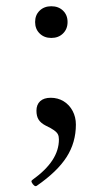

<svg xmlns="http://www.w3.org/2000/svg" viewBox="-20 -436 331 630"><path d="M95.2 -363.8Q95.2 -386.7 110.1 -401.1Q125 -415.5 148.4 -415.5Q171.9 -415.5 186.8 -401.1Q201.7 -386.7 201.7 -363.8Q201.7 -340.8 186.8 -326.2Q171.9 -311.5 148.4 -311.5Q125 -311.5 110.1 -326.2Q95.2 -340.8 95.2 -363.8ZM173.3 21.5Q173.3 11.2 169.9 4.6Q166.5 -2 157.5 -8.5Q148.4 -15.1 129.9 -23.9Q113.8 -32.2 106.7 -43.5Q99.6 -54.7 99.6 -72.8Q99.6 -92.8 111.8 -104Q124 -115.2 146.5 -115.2Q169.9 -115.2 188.7 -103.8Q207.5 -92.3 218.3 -72Q229 -51.8 229 -27.3Q229 31.7 198.5 79.3Q168 127 101.1 173.3Q99.1 174.8 96.7 174.8Q93.3 174.8 87.9 168.5Q83 161.6 83 158.7Q83 156.7 86.9 153.8Q130.4 122.6 151.9 89.8Q173.3 57.1 173.3 21.5Z"/></svg>

Font: JuniusX Light
Style: Regular
Weight: 300
Designer: Peter S. Baker
Foundry: Briery Creek Software
Version: Version 1.008